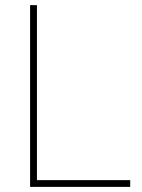

<svg xmlns="http://www.w3.org/2000/svg" viewBox="-20 -731 556 751"><path d="M489.3 -26.4V0H97.7V-710.9H124.5V-26.4Z"/></svg>

Font: Mardoto Thin
Style: Regular
Weight: 250
Designer: Christian Robertson, Vahan Hovhannisyan
Foundry: Google
Version: Version 1.000